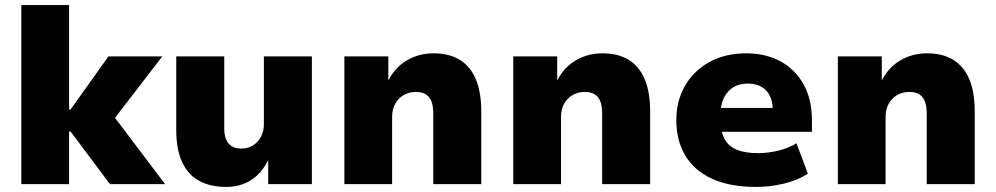

<svg xmlns="http://www.w3.org/2000/svg" viewBox="-20 -725 3920 756"><path d="M64 0V-705H252V-294H258L407 -503H619L409 -230L414 -286L630 0H413L258 -207H252V0Z M870 11Q808 11 764 -13Q720 -37 697 -87Q674 -137 674 -213V-503H863V-218Q863 -193 870.5 -175.5Q878 -158 893 -149Q908 -140 931 -140Q956 -140 976 -152.5Q996 -165 1007.5 -186.5Q1019 -208 1019 -234V-503H1208V0H1036V-97H1037Q1012 -44 969.5 -16.5Q927 11 870 11Z M1336 0V-503H1509V-410H1510Q1536 -460 1582.5 -487.5Q1629 -515 1687 -515Q1748 -515 1789.5 -490Q1831 -465 1853 -414.5Q1875 -364 1875 -284V0H1686V-278Q1686 -308 1678.5 -326.5Q1671 -345 1656 -354Q1641 -363 1617 -363Q1591 -363 1570 -351Q1549 -339 1536.5 -317Q1524 -295 1524 -265V0Z M2001 0V-503H2174V-410H2175Q2201 -460 2247.5 -487.5Q2294 -515 2352 -515Q2413 -515 2454.5 -490Q2496 -465 2518 -414.5Q2540 -364 2540 -284V0H2351V-278Q2351 -308 2343.5 -326.5Q2336 -345 2321 -354Q2306 -363 2282 -363Q2256 -363 2235 -351Q2214 -339 2201.5 -317Q2189 -295 2189 -265V0Z M2957 11Q2853 11 2783 -21.5Q2713 -54 2678 -113Q2643 -172 2643 -252Q2643 -327 2676.5 -386Q2710 -445 2772 -480Q2834 -515 2919 -515Q2994 -515 3052 -484Q3110 -453 3143.5 -394Q3177 -335 3177 -250V-206H2795V-300H3033L3023 -286Q3023 -342 2996.5 -369Q2970 -396 2923 -396Q2891 -396 2867.5 -381.5Q2844 -367 2830.5 -340Q2817 -313 2817 -273V-256Q2817 -208 2832.5 -178.5Q2848 -149 2881 -135.5Q2914 -122 2966 -122Q3004 -122 3045 -132Q3086 -142 3116 -161L3161 -41Q3119 -14 3064.5 -1.5Q3010 11 2957 11Z M3279 0V-503H3452V-410H3453Q3479 -460 3525.5 -487.5Q3572 -515 3630 -515Q3691 -515 3732.5 -490Q3774 -465 3796 -414.5Q3818 -364 3818 -284V0H3629V-278Q3629 -308 3621.5 -326.5Q3614 -345 3599 -354Q3584 -363 3560 -363Q3534 -363 3513 -351Q3492 -339 3479.5 -317Q3467 -295 3467 -265V0Z"/></svg>

Font: Nunito Sans 8pt Black
Style: Regular
Weight: 900
Version: Version 3.101;gftools[0.9.27]